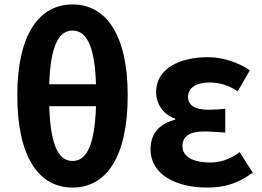

<svg xmlns="http://www.w3.org/2000/svg" viewBox="-20 -832 1183 866"><path d="M307 14C458 14 556 -121 556 -402C556 -676 458 -812 307 -812C157 -812 58 -677 58 -402C58 -121 157 14 307 14ZM307 -694C363 -694 407 -641 413 -452H202C208 -641 252 -694 307 -694ZM307 -106C251 -106 208 -160 202 -353H413C407 -160 363 -106 307 -106Z M914 14C986 14 1049 -1 1120 -53L1061 -146C1016 -111 968 -99 929 -99C848 -99 803 -127 803 -172C803 -218 835 -239 902 -239C932 -239 964 -236 996 -234V-341C970 -339 943 -337 920 -337C858 -337 828 -358 828 -396C828 -436 867 -460 924 -460C969 -460 1013 -447 1052 -420L1107 -515C1052 -552 984 -574 917 -574C794 -574 684 -525 684 -416C684 -369 712 -316 770 -297V-292C704 -275 659 -235 659 -158C659 -46 772 14 914 14Z"/></svg>

Font: Source Han Sans JP
Style: Bold
Weight: 700
Designer: Ryoko NISHIZUKA 西塚涼子 (kana, bopomofo & ideographs); Paul D. Hunt (Latin, Greek & Cyrillic); Sandoll Communications 산돌커뮤니
Foundry: Adobe
Version: Version 2.002;hotconv 1.0.116;makeotfexe 2.5.65601